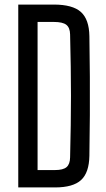

<svg xmlns="http://www.w3.org/2000/svg" viewBox="-20 -820 465 840"><path d="M59.9 0V-800H215.3Q297.6 -800 333.7 -767.8Q369.9 -735.5 371.1 -661.8Q372.6 -568.4 373.1 -484.3Q373.6 -400.1 373.1 -316.1Q372.6 -232.2 371.1 -138.8Q369.9 -64.6 334.7 -32.3Q299.6 0 220.5 0ZM144.4 -76H220.5Q256.3 -76 271.3 -88.9Q286.2 -101.8 286.7 -131.6Q288.6 -206.9 289.5 -272.4Q290.5 -338 290.5 -400.3Q290.5 -462.6 289.5 -528.2Q288.6 -593.8 286.7 -669Q286.2 -698.7 270.3 -711.4Q254.4 -724 215.3 -724H144.4Z"/></svg>

Font: Big Shoulders Text SC Thin
Style: Regular
Weight: 100
Designer: Patric King
Foundry: XO Type Co
Version: Version 2.002